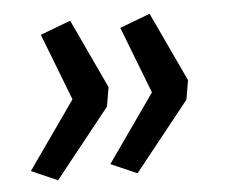

<svg xmlns="http://www.w3.org/2000/svg" viewBox="-37 -506 550 467"><g transform="rotate(-5 237.5 -272.0)"><path d="M87 -80 23 -108 139 -273 76 -436 150 -464 229 -295 221 -248ZM281 -80 217 -108 333 -273 270 -436 344 -464 423 -295 415 -248Z"/></g></svg>

Font: Nunito Sans 7pt Medium
Style: Italic
Weight: 500
Italic angle: -9°
Designer: Vernon Adams
Foundry: Vernon Adams
Version: Version 3.101;gftools[0.9.27]